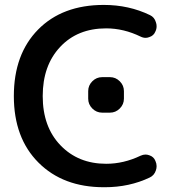

<svg xmlns="http://www.w3.org/2000/svg" viewBox="-20 -784 738 792"><path d="M418 -667Q299.8 -667 228 -590.3Q156.2 -513.7 156.2 -387.7Q156.2 -260.7 229.5 -184.6Q302.7 -108.4 418 -108.4Q490.2 -108.4 559.6 -141.6Q570.3 -146.5 580.1 -146.5Q587.9 -146.5 595.7 -143.6Q614.3 -137.7 621.1 -120.1Q626 -109.4 626 -98.6Q626 -89.8 623 -81.1Q616.2 -60.5 597.7 -51.8Q513.7 -11.7 412.1 -11.7Q410.2 -11.7 408.2 -11.7Q240.2 -11.7 138.7 -113.3Q37.1 -214.8 37.1 -387.7Q37.1 -560.5 137.2 -662.1Q237.3 -763.7 408.2 -763.7Q511.7 -763.7 598.6 -721.7Q617.2 -712.9 623 -692.4Q626 -684.6 626 -675.8Q626 -664.1 621.1 -654.3Q614.3 -636.7 595.7 -630.9Q587.9 -627.9 581.1 -627.9Q570.3 -627.9 560.5 -632.8Q490.2 -667 418 -667ZM401.4 -319.3Q377.9 -319.3 360.8 -336.4Q343.8 -353.5 343.8 -377V-408.2Q343.8 -431.6 360.8 -448.7Q377.9 -465.8 401.4 -465.8H433.6Q457 -465.8 474.1 -448.7Q491.2 -431.6 491.2 -408.2V-377Q491.2 -353.5 474.1 -336.4Q457 -319.3 433.6 -319.3Z"/></svg>

Font: Gen Jyuu Gothic P Medium
Style: Regular
Weight: 500
Designer: [Source Han Sans]
Ryoko NISHIZUKA  (kana & ideographs); Paul D. Hunt (Latin, Greek & Cyrillic); Wenlong ZHANG  (bopomofo
Version: Version 1.002.20150607